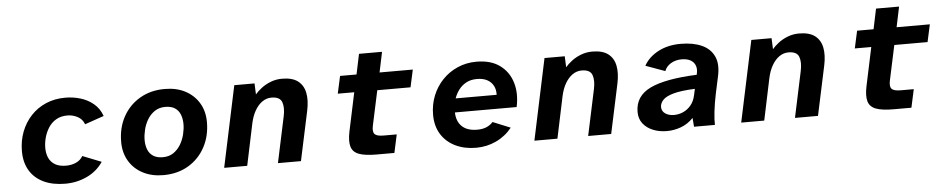

<svg xmlns="http://www.w3.org/2000/svg" viewBox="-38 -888 5765 1169"><g transform="rotate(-5 2844.0 -304.0)"><path d="M323.1 12Q246.2 12 191 -14.2Q135.7 -40.4 106.1 -89.6Q76.5 -138.8 76.5 -208Q76.5 -271.8 97.6 -326.5Q118.7 -381.2 157.1 -422.5Q195.6 -463.8 249 -486.9Q302.5 -509.9 368.1 -509.9Q415 -509.9 459.7 -496.6Q504.4 -483.3 539.3 -454.4Q574.2 -425.5 591 -378.6L474.2 -338.1Q462.5 -370.3 433 -385.6Q403.6 -400.9 371.1 -400.9Q330.8 -400.9 302 -383.9Q273.3 -367 255.3 -338.9Q237.4 -310.8 228.6 -278.7Q219.9 -246.6 219.9 -215.8Q219.9 -181.1 232.1 -154.2Q244.4 -127.3 270.4 -112.2Q296.5 -97 337.1 -97Q370 -97 397.7 -109.2Q425.4 -121.5 440 -147L554.9 -101.5Q517.9 -46.2 456 -17.1Q394.1 12 323.1 12Z M922.1 12Q851.7 12 797.8 -16Q743.9 -43.9 713.6 -94.5Q683.4 -145 683.4 -211.5Q683.4 -297.4 719.9 -364.6Q756.5 -431.8 822.5 -470.9Q888.5 -509.9 975.4 -509.9Q1046.8 -509.9 1100.2 -482Q1153.6 -454 1183.9 -403.8Q1214.2 -353.7 1214.2 -286.4Q1214.2 -201.3 1177.6 -133.7Q1141.1 -66.1 1075.4 -27Q1009.8 12 922.1 12ZM928.3 -97Q966.7 -97 993.7 -115.5Q1020.6 -134.1 1037.8 -162.9Q1054.9 -191.8 1062.9 -224.8Q1070.9 -257.9 1070.9 -287.1Q1070.9 -320.1 1060.5 -345.9Q1050.1 -371.7 1028 -386.3Q1005.9 -400.9 969.3 -400.9Q931.6 -400.9 904.3 -382.4Q877 -363.8 859.8 -335Q842.6 -306.1 834.7 -273.1Q826.7 -240 826.7 -210.8Q826.7 -177.9 837.1 -152Q847.4 -126.2 870.1 -111.6Q892.7 -97 928.3 -97Z M1294.5 0 1399.7 -496H1523.4L1526.2 -428.5Q1540.9 -446.4 1565.4 -465.3Q1589.9 -484.3 1622.6 -497.1Q1655.3 -509.9 1692.3 -509.9Q1755.1 -509.9 1789.1 -483.9Q1823.2 -457.8 1832.4 -411.3Q1841.6 -364.7 1828.3 -302L1763.8 0H1623.1L1682.9 -280.8Q1694.2 -333.5 1682.1 -367.2Q1670 -400.9 1618.1 -400.9Q1587.9 -400.9 1562.2 -383.1Q1536.6 -365.3 1517.4 -332.4Q1498.3 -299.5 1488.6 -253.5L1435.3 0Z M2225.8 0Q2155 0 2117.9 -14.2Q2080.9 -28.5 2071.3 -62.3Q2061.7 -96.2 2073.3 -152.6L2123.5 -389.5H2022.9L2046.2 -496H2146.8L2172.8 -620H2313.6L2287.6 -496H2490.8L2467.5 -389.5H2264.3L2218.5 -175.7Q2211.1 -139.8 2224.2 -125.5Q2237.2 -111.3 2279.6 -111.3H2358.9L2334.8 0Z M2834 12Q2762.7 12 2707.3 -14.8Q2652 -41.7 2620.8 -91.6Q2589.7 -141.6 2589.7 -210.7Q2589.7 -273.4 2611.7 -327.6Q2633.7 -381.9 2672.9 -422.6Q2712.1 -463.4 2765.1 -486.6Q2818.1 -509.9 2880.3 -509.9Q2968.9 -509.9 3023.5 -469.5Q3078.2 -429.1 3098.2 -362.2Q3118.2 -295.2 3100.7 -213.5H2723.3Q2725 -157.7 2757.4 -127.4Q2789.8 -97 2850.3 -97Q2882.2 -97 2905.9 -106.8Q2929.6 -116.7 2946.5 -135.5L3053.9 -91.6Q3013.7 -41.5 2956.3 -14.7Q2899 12 2834 12ZM2735.4 -298.4H2986Q2987.3 -329.5 2974.9 -353.5Q2962.5 -377.4 2937.3 -391.1Q2912.1 -404.8 2875 -404.8Q2836.6 -404.8 2809.1 -389.9Q2781.7 -375 2763.5 -351Q2745.3 -327 2735.4 -298.4Z M3190.5 0 3295.7 -496H3419.4L3422.2 -428.5Q3436.9 -446.4 3461.4 -465.3Q3485.9 -484.3 3518.6 -497.1Q3551.3 -509.9 3588.3 -509.9Q3651.1 -509.9 3685.1 -483.9Q3719.2 -457.8 3728.4 -411.3Q3737.6 -364.7 3724.3 -302L3659.8 0H3519.1L3578.9 -280.8Q3590.2 -333.5 3578.1 -367.2Q3566 -400.9 3514.1 -400.9Q3483.9 -400.9 3458.2 -383.1Q3432.6 -365.3 3413.4 -332.4Q3394.3 -299.5 3384.6 -253.5L3331.3 0Z M4000.2 12Q3953.5 12 3915.3 -3.6Q3877 -19.1 3854.3 -48.3Q3831.5 -77.5 3831.5 -119.3Q3831.5 -216.5 3924.7 -261.3Q4017.9 -306 4209.9 -313.7L4210.9 -317.9Q4218.1 -346.3 4210.4 -368.4Q4202.7 -390.4 4181.7 -402.9Q4160.7 -415.4 4125.6 -415.4Q4089.8 -415.4 4060.9 -398.4Q4032.1 -381.3 4021.8 -352.7L3903.3 -395.6Q3931.9 -447.4 3991.2 -478.7Q4050.5 -509.9 4128.3 -509.9Q4204.7 -509.9 4257.7 -486Q4310.7 -462 4332.8 -413.2Q4354.9 -364.3 4337.3 -288.5L4315.5 -187Q4303.7 -130.3 4298 -80.1Q4292.3 -29.9 4293.9 0H4166.2L4161.9 -54.2Q4127.9 -18.6 4085.4 -3.3Q4042.9 12 4000.2 12ZM4051.2 -81.9Q4080.9 -81.9 4107.9 -94Q4134.8 -106.2 4154.9 -130.3Q4174.9 -154.5 4182.8 -190.3L4191.3 -229.4Q4106.2 -225.9 4059.6 -212.7Q4013 -199.5 3994.7 -179.4Q3976.5 -159.3 3976.5 -137Q3976.5 -111.5 3998 -96.7Q4019.6 -81.9 4051.2 -81.9Z M4454.5 0 4559.7 -496H4683.4L4686.2 -428.5Q4700.9 -446.4 4725.4 -465.3Q4749.9 -484.3 4782.6 -497.1Q4815.3 -509.9 4852.3 -509.9Q4915.1 -509.9 4949.1 -483.9Q4983.2 -457.8 4992.4 -411.3Q5001.6 -364.7 4988.3 -302L4923.8 0H4783.1L4842.9 -280.8Q4854.2 -333.5 4842.1 -367.2Q4830 -400.9 4778.1 -400.9Q4747.9 -400.9 4722.2 -383.1Q4696.6 -365.3 4677.4 -332.4Q4658.3 -299.5 4648.6 -253.5L4595.3 0Z M5385.8 0Q5315 0 5277.9 -14.2Q5240.9 -28.5 5231.3 -62.3Q5221.7 -96.2 5233.3 -152.6L5283.5 -389.5H5182.9L5206.2 -496H5306.8L5332.8 -620H5473.6L5447.6 -496H5650.8L5627.5 -389.5H5424.3L5378.5 -175.7Q5371.1 -139.8 5384.2 -125.5Q5397.2 -111.3 5439.6 -111.3H5518.9L5494.8 0Z"/></g></svg>

Font: Atkinson Hyperlegible Mono ExtraLight
Style: Italic
Weight: 200
Italic angle: -12°
Monospace: yes
Designer: Elliott Scott, Megan Eiswerth, Linus Boman, Theodore Petrosky, Letters from Sweden
Foundry: Applied Design Works, Letters from Sweden
Version: Version 2.001